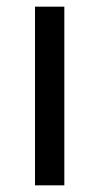

<svg xmlns="http://www.w3.org/2000/svg" viewBox="-20 -556 298 576"><path d="M173 0H85V-536H173Z"/></svg>

Font: Noto Sans Hanunoo
Style: Regular
Weight: 400
Designer: Monotype Design Team
Foundry: Monotype Imaging Inc.
Version: Version 2.003; ttfautohint (v1.8.4.7-5d5b)